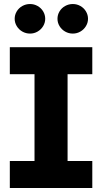

<svg xmlns="http://www.w3.org/2000/svg" viewBox="-20 -944 513 964"><path d="M29.3 -707H443.4V-571.3H319.3V-135.7H443.4V0H29.3V-135.7H153.3V-571.3H29.3ZM53.7 -849.6Q53.7 -869.6 64 -886.7Q74.2 -903.8 92 -913.8Q109.9 -923.8 130.9 -923.8Q151.4 -923.8 168.9 -913.8Q186.5 -903.8 196.8 -886.7Q207 -869.6 207 -849.6Q207 -830.1 196.8 -813Q186.5 -795.9 168.9 -785.6Q151.4 -775.4 130.9 -775.4Q109.9 -775.4 92 -785.6Q74.2 -795.9 64 -813Q53.7 -830.1 53.7 -849.6ZM268.6 -849.6Q268.6 -869.6 278.8 -886.7Q289.1 -903.8 306.9 -913.8Q324.7 -923.8 345.7 -923.8Q366.2 -923.8 383.8 -913.8Q401.4 -903.8 411.6 -886.7Q421.9 -869.6 421.9 -849.6Q421.9 -830.1 411.6 -813Q401.4 -795.9 383.8 -785.6Q366.2 -775.4 345.7 -775.4Q324.7 -775.4 306.9 -785.6Q289.1 -795.9 278.8 -813Q268.6 -830.1 268.6 -849.6Z"/></svg>

Font: Pretendard GOV ExtraBold
Style: Regular
Weight: 800
Designer: Base glyphs from Inter by Rasmus Andersson; Hangeul glyphs from Noto Sans CJK(Source Han Sans) by Jang Soo-young and Kan
Foundry: Kil Hyung-jin
Version: Version 1.309